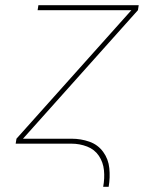

<svg xmlns="http://www.w3.org/2000/svg" viewBox="-20 -550 616 735"><path d="M375 165H396Q402 129 398.5 94Q395 59 375 31.5Q355 4 322.5 -7.5Q290 -19 254 -19H68L508 -511L511 -530H127L124 -511H483L43 -19L40 0H254Q285 0 313.5 11Q342 22 358.5 46.5Q375 71 378 102Q381 133 375 165Z"/></svg>

Font: Iosevka Sparkle Thin Oblique
Style: Regular
Weight: 100
Italic angle: -9°
Designer: Belleve Invis
Foundry: Belleve Invis
Version: Version 4.5.0; ttfautohint (v1.8.3)